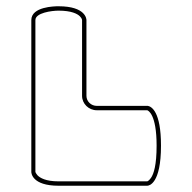

<svg xmlns="http://www.w3.org/2000/svg" viewBox="-20 -549 614 613"><path d="M235 -497C242 -490 242 -485 242 -485V-243C242 -218 263 -197 289 -197H450C453 -196 480 -185 480 -84C480 -22 471 6 462 19C455 29 450 30 450 30H167C126 30 108 19 100 11C94 4 93 0 93 0V-485C93 -508 145 -515 167 -515C208 -515 227 -505 235 -497ZM494 -84C494 -194 463 -209 452 -211H289C271 -211 256 -225 256 -243V-485C256 -488 254 -529 167 -529H166C155 -529 80 -528 80 -485V0C80 3 82 44 167 44H450C456 44 494 38 494 -84Z"/></svg>

Font: Platiipus Light
Style: Light
Weight: 400
Version: Version 001.000